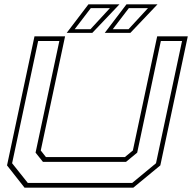

<svg xmlns="http://www.w3.org/2000/svg" viewBox="-20 -868 888 888"><path d="M93.5 0 12.5 -103 139.5 -700H281L168.5 -172L192.5 -141.5H557.5L594.5 -172L707 -700H848.5L721.5 -103L596.5 0ZM108.5 -22H591.5L701.5 -113L822 -678.5H724L614.5 -162L563 -119.5H178.5L144.5 -162L254.5 -678.5H156.5L36 -113ZM464.5 -716 565 -848H708.5L583 -716ZM288.5 -716 389 -848H532.5L407 -716ZM325.5 -733H398.5L488.5 -830.5H400ZM501.5 -733H574.5L664.5 -830.5H576Z"/></svg>

Font: Tourney Expanded ExtraLight
Style: Italic
Weight: 200
Width: 7
Italic angle: -12°
Designer: Tyler Finck
Foundry: Etcetera Type Co
Version: Version 1.010; ttfautohint (v1.8.3)